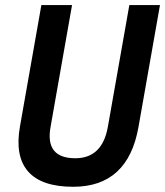

<svg xmlns="http://www.w3.org/2000/svg" viewBox="-20 -713 639 743"><path d="M263.2 9.8Q141.1 9.8 89.1 -49.1Q37.1 -107.9 57.1 -222.7L140.1 -693.4H258.8L175.8 -222.7Q153.3 -100.6 271.5 -100.6Q376 -100.6 397.5 -222.7L480.5 -693.4H599.1L516.1 -222.7Q475.6 9.8 263.2 9.8Z"/></svg>

Font: Cascadia Code NF SemiBold
Style: Italic
Weight: 600
Italic angle: -10°
Monospace: yes
Designer: Aaron Bell
Foundry: Saja Typeworks
Version: Version 2404.023; ttfautohint (v1.8.4)